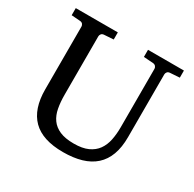

<svg xmlns="http://www.w3.org/2000/svg" viewBox="-151 -830 1015 1006"><g transform="rotate(30 356.0 -327.5)"><path d="M627 -624Q616.2 -623 611.1 -616.2Q606 -609.4 606 -602.1V-222.2Q606 -160.6 589.4 -115.7Q572.8 -70.8 540.3 -41.5Q507.8 -12.2 459.7 2Q411.6 16.1 349.1 16.1Q225.1 16.1 165 -43.9Q105 -104 105 -222.2V-602.1Q105 -609.4 99.9 -616.2Q94.7 -623 84 -624L30.8 -627.9V-670.9H285.2V-627.9L228 -624Q217.3 -623 212.2 -616.2Q207 -609.4 207 -602.1V-248Q207 -204.1 213.9 -167.7Q220.7 -131.3 239.3 -105.5Q257.8 -79.6 290.8 -65.2Q323.7 -50.8 376 -50.8Q427.7 -50.8 460.9 -65.9Q494.1 -81.1 513.2 -107.7Q532.2 -134.3 539.6 -170.4Q546.9 -206.5 546.9 -248V-602.1Q546.9 -609.4 541.3 -616.2Q535.6 -623 524.9 -624L467.8 -627.9V-670.9H685.1V-627.9Z"/></g></svg>

Font: Charis SIL Cyr
Style: Regular
Weight: 400
Foundry: SIL International
Version: Version 5.000